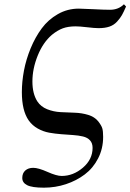

<svg xmlns="http://www.w3.org/2000/svg" viewBox="-20 -680 603 888"><path d="M81.1 -253.9Q81.1 -301.8 90.8 -353.5Q100.6 -405.3 121.8 -456.8Q143.1 -508.3 173.1 -548.8Q203.1 -589.4 247.6 -614.7Q292 -640.1 344.2 -640.1Q361.3 -640.1 411.1 -637.5Q460.9 -634.8 488.8 -634.8Q527.8 -634.8 553.2 -660.2L563 -649.9Q551.8 -624 543.9 -610.1Q536.1 -596.2 521.5 -580.1Q506.8 -564 486.1 -556.9Q465.3 -549.8 436 -549.8Q418 -549.8 382.8 -554Q347.7 -558.1 330.1 -558.1Q295.4 -558.1 270.8 -549.1Q246.1 -540 220.2 -519Q178.7 -483.4 154.3 -422.6Q129.9 -361.8 129.9 -303.2Q129.9 -246.6 152.8 -210.9Q168.9 -186.5 198.2 -174.8Q227.5 -163.1 260.3 -161.4Q293 -159.7 325.4 -158.7Q357.9 -157.7 387.7 -148.7Q417.5 -139.6 434.1 -119.1Q449.2 -99.6 453.1 -86.4Q457 -73.2 457 -46.9Q457 7.3 433.8 52.5Q410.6 97.7 372.1 126.7Q333.5 155.8 284.7 171.9Q235.8 188 183.1 188Q128.4 188 105.7 176.5Q83 165 83 143.1Q83 121.1 96.9 108.6Q110.8 96.2 133.8 96.2Q157.2 96.2 199.5 115Q241.7 133.8 265.1 133.8Q318.8 133.8 363.5 95.5Q408.2 57.1 408.2 3.9Q408.2 -18.1 396.2 -31Q384.3 -43.9 363.8 -48.8Q343.3 -53.7 317.9 -55.4Q292.5 -57.1 263.4 -59.3Q234.4 -61.5 207.3 -66.4Q180.2 -71.3 154.8 -85.4Q129.4 -99.6 112.8 -123Q81.1 -168 81.1 -253.9Z"/></svg>

Font: Common Serif SemiBold
Style: Italic
Weight: 600
Italic angle: -12°
Designer: Philipp H. Poll, Khaled Hosny
Foundry: Stefan Peev, Context Ltd.
Version: Version 1.026